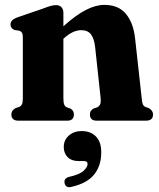

<svg xmlns="http://www.w3.org/2000/svg" viewBox="-20 -494 650 786"><path d="M239.5 -442V-386.5Q291.5 -433 331.8 -453.5Q372 -474 407.5 -474Q464.5 -474 495.2 -437.5Q526 -401 533 -337L560 -93Q561.5 -75 564.5 -67.5Q567.5 -60 575 -56.5L589 -51.5Q606.5 -41.5 606.5 -25.5Q606.5 0 577.5 0H375.5Q348 0 348 -26Q348 -41 362.5 -49.5L377.5 -54.5Q385.5 -58 389.5 -66Q393.5 -74 392 -92L369.5 -301Q365.5 -336 352.5 -353.2Q339.5 -370.5 312.5 -370.5Q278.5 -370.5 242 -337.5L239.5 -335.5V-92.5Q239.5 -74 242.8 -66Q246 -58 254 -54.5L268.5 -49.5Q282.5 -41 282.5 -26Q282.5 0 255.5 0H55.5Q26.5 0 26.5 -25.5Q26.5 -42 44 -51.5L59 -56.5Q66.5 -60 70 -67.5Q73.5 -75 73.5 -92.5V-340Q73.5 -354.5 69.8 -360.2Q66 -366 58 -368.5L40 -371Q23 -378 23 -394Q23 -412 48.5 -422L159 -460Q177 -467 188.2 -470Q199.5 -473 210 -473Q224 -473 231.8 -464.2Q239.5 -455.5 239.5 -442ZM305 165.5Q272.5 165.5 256.8 149.2Q241 133 241 108Q241 79 262 60.8Q283 42.5 314.5 42.5Q350.5 42.5 372.5 64.5Q394.5 86.5 394.5 129Q394.5 184 365.8 220Q337 256 274.5 270.5Q249 277.5 244.5 256Q240 236.5 263 230Q304 221 321.2 206Q338.5 191 338.5 177Q338.5 165.5 324.5 165.5Z"/></svg>

Font: Fraunces 72pt S050
Style: Bold
Weight: 700
Version: Version 1.000; ttfautohint (v1.8.3)